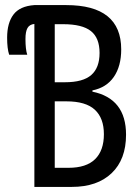

<svg xmlns="http://www.w3.org/2000/svg" viewBox="-20 -734 540 754"><path d="M475 -205Q475 -108 418.5 -54Q362 0 262 0H115V-640Q96 -638 88 -624Q80 -610 80 -581Q80 -540 87 -519H16Q8 -543 8 -586Q8 -644 33 -677Q58 -710 115 -714H139H240Q456 -714 456 -540Q456 -474 427 -432Q398 -390 343 -379V-374Q475 -347 475 -205ZM195 -411H235Q306 -411 338.5 -439.5Q371 -468 371 -526Q371 -585 337 -612Q303 -639 228 -639H195ZM388 -207Q388 -270 352.5 -303Q317 -336 241 -336H195V-75H249Q319 -75 353.5 -109Q388 -143 388 -207Z"/></svg>

Font: Noto Sans Mono UI Cond
Style: Regular
Weight: 400
Width: 3
Monospace: yes
Designer: Monotype Design team
Foundry: Monotype Imaging Inc.
Version: Version 1.000